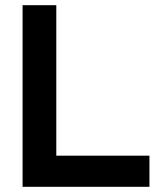

<svg xmlns="http://www.w3.org/2000/svg" viewBox="-20 -720 612 740"><path d="M67 0V-700H197V-120H556V0Z"/></svg>

Font: Zen Kaku Gothic New Black
Style: Regular
Weight: 900
Designer: Yoshimichi Ohira
Foundry: Positype
Version: Version 1.001